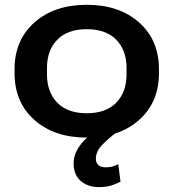

<svg xmlns="http://www.w3.org/2000/svg" viewBox="-20 -553 716 792"><path d="M40 -251.5Q40 -130.9 122.1 -58.1Q204.1 14.6 337.9 14.6Q471.7 14.6 553.7 -58.1Q635.7 -130.9 635.7 -251.5V-267.1Q635.7 -387.7 553.7 -460.4Q471.7 -533.2 337.9 -533.2Q204.1 -533.2 122.1 -460.4Q40 -387.7 40 -267.1ZM173.8 -272.5Q173.8 -345.7 216.3 -389.2Q258.8 -432.6 337.9 -432.6Q417 -432.6 459.5 -389.2Q502 -345.7 502 -272.5V-246.6Q502 -173.3 459.7 -129.6Q417.5 -85.9 337.9 -85.9Q258.3 -85.9 216.1 -129.6Q173.8 -173.3 173.8 -246.6ZM418.9 -34.7Q348.1 -1 315.9 39.1Q283.7 79.1 283.7 120.1Q283.7 168.5 313.2 193.6Q342.8 218.8 387.2 218.8Q419.9 218.8 441.4 211.4Q462.9 204.1 477.1 196.3L467.8 124.5Q460 128.4 447 132.8Q434.1 137.2 417 137.2Q395.5 137.2 385.5 127.7Q375.5 118.2 375.5 102.1Q375.5 71.3 401.4 44.7Q427.2 18.1 458.5 -5.4Z"/></svg>

Font: Roboto Flex
Style: wght 600 wdth 140 opsz 13.0 GRAD 0.00 slnt 0.00 XTRA 468 XOPQ 96 YOPQ 79 YTLC 514 YTUC 712 YTAS 750 YTDE -203.00 YTFI 738
Weight: 600
Width: 8
Designer: Berlow after Robertson
Foundry: Google
Version: Version 3.100